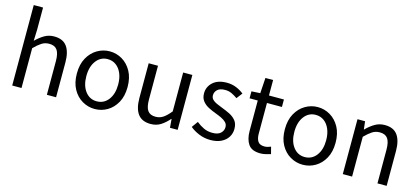

<svg xmlns="http://www.w3.org/2000/svg" viewBox="-63 -1309 4007 1835"><g transform="rotate(15 1940.5 -391.5)"><path d="M92 0V-796H184V-578L180 -466Q218 -504 261.5 -530.5Q305 -557 360 -557Q446 -557 486 -502.5Q526 -448 526 -344V0H435V-332Q435 -409 410.5 -443Q386 -477 332 -477Q290 -477 257.5 -456Q225 -435 184 -394V0Z M910 13Q844 13 786.5 -20.5Q729 -54 694 -117.5Q659 -181 659 -271Q659 -362 694 -425.5Q729 -489 786.5 -523Q844 -557 910 -557Q977 -557 1034 -523Q1091 -489 1126 -425.5Q1161 -362 1161 -271Q1161 -181 1126 -117.5Q1091 -54 1034 -20.5Q977 13 910 13ZM910 -63Q981 -63 1024.5 -120Q1068 -177 1068 -271Q1068 -334 1048 -381Q1028 -428 992.5 -454Q957 -480 910 -480Q840 -480 796.5 -422.5Q753 -365 753 -271Q753 -177 796.5 -120Q840 -63 910 -63Z M1464 13Q1378 13 1337.5 -41Q1297 -95 1297 -199V-543H1389V-210Q1389 -134 1413 -100Q1437 -66 1491 -66Q1533 -66 1566 -88Q1599 -110 1638 -158V-543H1729V0H1653L1646 -85H1643Q1605 -41 1562.5 -14Q1520 13 1464 13Z M2054 13Q1996 13 1943 -8.5Q1890 -30 1852 -62L1896 -123Q1932 -94 1970 -76Q2008 -58 2057 -58Q2111 -58 2137.5 -83Q2164 -108 2164 -143Q2164 -171 2145.5 -189.5Q2127 -208 2098.5 -221.5Q2070 -235 2040 -246Q2002 -260 1965.5 -278.5Q1929 -297 1905.5 -327Q1882 -357 1882 -403Q1882 -468 1931 -512.5Q1980 -557 2069 -557Q2119 -557 2162.5 -539Q2206 -521 2237 -495L2193 -438Q2165 -458 2135.5 -472Q2106 -486 2070 -486Q2018 -486 1993.5 -462.5Q1969 -439 1969 -407Q1969 -382 1985.5 -365Q2002 -348 2029 -336.5Q2056 -325 2086 -313Q2126 -298 2163.5 -279.5Q2201 -261 2226 -230.5Q2251 -200 2251 -148Q2251 -104 2228.5 -67.5Q2206 -31 2162 -9Q2118 13 2054 13Z M2550 13Q2464 13 2430 -36.5Q2396 -86 2396 -168V-469H2315V-538L2401 -543L2411 -696H2487V-543H2635V-469H2487V-165Q2487 -116 2505.5 -88.5Q2524 -61 2571 -61Q2586 -61 2603 -65.5Q2620 -70 2633 -76L2651 -7Q2628 0 2602 6.5Q2576 13 2550 13Z M2968 13Q2902 13 2844.5 -20.5Q2787 -54 2752 -117.5Q2717 -181 2717 -271Q2717 -362 2752 -425.5Q2787 -489 2844.5 -523Q2902 -557 2968 -557Q3035 -557 3092 -523Q3149 -489 3184 -425.5Q3219 -362 3219 -271Q3219 -181 3184 -117.5Q3149 -54 3092 -20.5Q3035 13 2968 13ZM2968 -63Q3039 -63 3082.5 -120Q3126 -177 3126 -271Q3126 -334 3106 -381Q3086 -428 3050.5 -454Q3015 -480 2968 -480Q2898 -480 2854.5 -422.5Q2811 -365 2811 -271Q2811 -177 2854.5 -120Q2898 -63 2968 -63Z M3363 0V-543H3438L3447 -464H3449Q3487 -503 3531.5 -530Q3576 -557 3631 -557Q3717 -557 3757 -502.5Q3797 -448 3797 -344V0H3706V-332Q3706 -409 3681.5 -443Q3657 -477 3603 -477Q3561 -477 3528.5 -456Q3496 -435 3455 -394V0Z"/></g></svg>

Font: Chocolate Classical Sans
Style: Regular
Weight: 400
Designer: 田海東、宇文滿月
Foundry: Moonlit Owen
Version: Version 1.001